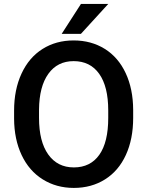

<svg xmlns="http://www.w3.org/2000/svg" viewBox="-20 -921 730 951"><path d="M639.6 -336.9Q639.6 -232.4 603.5 -153.6Q567.4 -74.7 500.2 -32.5Q433.1 9.8 345.7 9.8Q259.3 9.8 191.7 -32.5Q124 -74.7 87.2 -152.8Q50.3 -231 49.8 -333V-373Q49.8 -477.1 86.7 -556.6Q123.5 -636.2 190.7 -678.5Q257.8 -720.7 344.7 -720.7Q431.6 -720.7 498.8 -679Q565.9 -637.2 602.5 -558.8Q639.2 -480.5 639.6 -376.5ZM516.1 -374Q516.1 -492.2 471.4 -555.2Q426.8 -618.2 344.7 -618.2Q264.6 -618.2 219.5 -555.4Q174.3 -492.7 173.3 -377.9V-336.9Q173.3 -219.7 219 -155.8Q264.6 -91.8 345.7 -91.8Q427.7 -91.8 471.9 -154.3Q516.1 -216.8 516.1 -336.9ZM380.9 -901.4H516.1L380.9 -753.4H285.6Z"/></svg>

Font: RobotoDraft Medium
Style: Regular
Weight: 500
Version: Version 2.001152; 2014